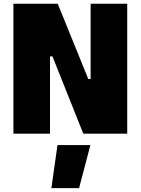

<svg xmlns="http://www.w3.org/2000/svg" viewBox="-20 -694 730 997"><path d="M246.9 282.8 278.5 59.3H449.5L390.6 282.8ZM49.7 0V-674.5H279.9L438.4 -283.7H450.6V-674.5H640.6V0H412.5L252.4 -401.2H239.7V0Z"/></svg>

Font: Titillium Web SemiBold
Style: Regular
Weight: 600
Designer: Mohamed Gaber, Accademia di Belle Arti di Urbino
Foundry: Kief Type Foundry, Accademia di Belle Arti di Urbino
Version: Version 3.000; ttfautohint (v1.8.4)